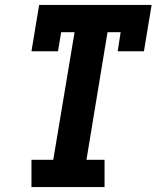

<svg xmlns="http://www.w3.org/2000/svg" viewBox="-20 -755 640 775"><path d="M107 0V-110H195L281 -625H227L214 -548H107L138 -735H592L561 -548H455L467 -625H414L329 -110H402V0Z"/></svg>

Font: Iosevka Etoile XBdObl
Style: Regular
Weight: 800
Italic angle: -9°
Designer: Belleve Invis
Foundry: Belleve Invis
Version: Version 15.5.2; ttfautohint (v1.8.4)